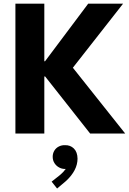

<svg xmlns="http://www.w3.org/2000/svg" viewBox="-20 -740 714 1064"><path d="M65.4 -719.7H225.6V-400.4H229.5L468.8 -719.7H662.1L383.8 -364.7L673.8 0H479.5L230 -316.4H225.6V0H65.4ZM266.1 266.6 313 229.5Q331.1 214.4 344.2 196.3H339.4Q322.8 196.3 307.1 187.7Q291.5 179.2 281.7 163.8Q272 148.4 272 128.9Q272 109.9 281.2 94.7Q290.5 79.6 306.2 71.8Q321.8 64 339.4 64.5Q369.6 63.5 389.4 83Q409.2 102.5 409.7 139.6Q409.2 204.1 346.2 262.7L296.4 304.7Z"/></svg>

Font: Reddit Sans Vanilla ExtraBold
Style: Regular
Weight: 800
Designer: Stephen Hutchings
Foundry: Reddit
Version: Version 1.013